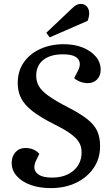

<svg xmlns="http://www.w3.org/2000/svg" viewBox="-20 -952 564 986"><path d="M494 -201Q494 -138 461 -89.5Q428 -41 371 -13.5Q314 14 241 14Q183 14 138 -2Q93 -18 66.5 -47.5Q40 -77 40 -116Q40 -149 59.5 -170.5Q79 -192 110 -192Q155 -192 182 -162L166 -129Q146 -88 168 -64Q190 -40 248 -40Q315 -40 357 -75.5Q399 -111 399 -170Q399 -199 386 -221Q373 -243 342 -265.5Q311 -288 256 -315Q187 -350 146.5 -381.5Q106 -413 88.5 -447.5Q71 -482 71 -525Q71 -587 102 -631.5Q133 -676 186.5 -700.5Q240 -725 308 -725Q362 -725 404.5 -708Q447 -691 472 -661.5Q497 -632 497 -593Q497 -563 478.5 -544Q460 -525 431 -525Q411 -525 391.5 -532.5Q372 -540 361 -551L381 -590Q399 -626 380.5 -649.5Q362 -673 303 -673Q238 -673 202 -644Q166 -615 166 -563Q166 -533 180 -509Q194 -485 229.5 -459.5Q265 -434 327 -402Q390 -370 426.5 -341.5Q463 -313 478.5 -280.5Q494 -248 494 -201ZM350 -909Q362 -921 372.5 -926.5Q383 -932 395 -932Q414 -932 426 -918.5Q438 -905 438 -884Q438 -866 430 -845L235 -760L218 -784Z"/></svg>

Font: Literata 36pt Medium
Style: Italic
Weight: 500
Italic angle: -2°
Designer: Latin by Veronika Burian and Jose Scaglione. Greek by Irene Vlachou. Cyrillic by Vera Evstafieva
Foundry: TypeTogether
Version: Version 3.002